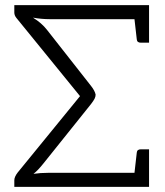

<svg xmlns="http://www.w3.org/2000/svg" viewBox="-20 -731 645 751"><path d="M36 -711H563V-564H531Q516 -564 515 -577L506 -656H175Q142 -656 109 -662Q143 -641 164 -614L336 -395Q351 -376 354 -361Q354 -353 350 -345Q346 -337 336 -324L151 -93Q128 -64 111 -51Q138 -55 168 -55H506L515 -134Q516 -147 531 -147H563V0H36V-26Q36 -39 49 -56L293 -355L44 -661Q36 -671 36 -682Z"/></svg>

Font: Aleo Light
Style: Regular
Weight: 300
Designer: Alessio Laiso
Foundry: Alessio Laiso
Version: Version 2.000